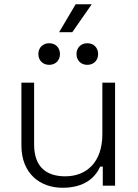

<svg xmlns="http://www.w3.org/2000/svg" viewBox="-20 -876 651 906"><path d="M275 10C379 10 429 -38 453 -90H465V0H523V-486H463V-243C463 -110 388 -44 288 -44C199 -44 141 -88 141 -194V-486H81V-190C81 -56 170 10 275 10ZM161 -621C161 -591 182 -570 212 -570C242 -570 263 -591 263 -621C263 -651 242 -672 212 -672C182 -672 161 -651 161 -621ZM259 -724H321L413 -856H337ZM341 -621C341 -591 362 -570 392 -570C422 -570 443 -591 443 -621C443 -651 422 -672 392 -672C362 -672 341 -651 341 -621Z"/></svg>

Font: Meta Space Light
Style: Regular
Weight: 300
Designer: Meta Pool / Florian Karsten
Foundry: Meta Pool / Florian Karsten
Version: Version 2.000;Glyphs 3.1.1 (3137)